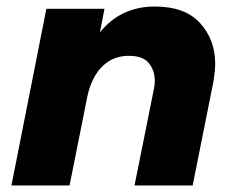

<svg xmlns="http://www.w3.org/2000/svg" viewBox="-20 -568 717 588"><path d="M570 0H392L451 -294Q454 -307 454 -320Q454 -352 436 -374.5Q418 -397 375 -397Q339.5 -397 313.8 -380.8Q288 -364.5 271.8 -337Q255.5 -309.5 248 -275L193 0H15L122 -541H300L286 -469Q350 -548 454 -548Q547 -548 593 -497Q639 -446 639 -373Q639 -352 634 -320Z"/></svg>

Font: Argentum Novus
Style: Bold Italic
Weight: 700
Designer: Julieta Ulanovsky (font) & Cristiano Sobral (main changes)
Foundry: Julieta Ulanovsky (font) & Cristiano Sobral (main changes)
Version: Version 3.00;November 27, 2020;FontCreator 13.0.0.2655 64-bi